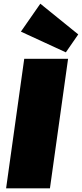

<svg xmlns="http://www.w3.org/2000/svg" viewBox="-20 -1018 443 1038"><path d="M348 -700 250 0H13L111 -700ZM403 -832 336 -735 93 -847 198 -998Z"/></svg>

Font: Pathway Extreme SemiCondensed Black
Style: Italic
Weight: 900
Width: 4
Italic angle: -8°
Version: Version 1.001;gftools[0.9.26]